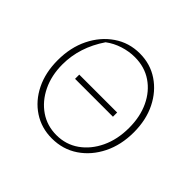

<svg xmlns="http://www.w3.org/2000/svg" viewBox="-155 -838 1032 1032"><g transform="rotate(45 360.5 -322.0)"><path d="M354 7Q275 7 212.5 -34Q150 -75 114.5 -147Q79 -219 79 -313Q79 -410 116.5 -486Q154 -562 219 -606.5Q284 -651 366 -651Q446 -651 508.5 -609Q571 -567 607 -494.5Q643 -422 643 -328Q643 -232 605.5 -156.5Q568 -81 503 -37Q438 7 354 7ZM359 -23Q431 -23 487 -62.5Q543 -102 575.5 -170.5Q608 -239 608 -327Q608 -412 577 -477.5Q546 -543 490.5 -580.5Q435 -618 361 -618Q317 -618 273 -604Q229 -590 193 -563Q113 -445 113 -315Q113 -231 145 -165Q177 -99 232.5 -61Q288 -23 359 -23ZM216 -308V-340H504V-308Z"/></g></svg>

Font: Piazzolla SC Thin
Style: Regular
Weight: 100
Designer: Juan Pablo del Peral
Foundry: Huerta Tipografica
Version: Version 1.330